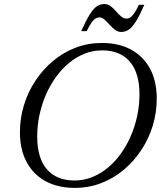

<svg xmlns="http://www.w3.org/2000/svg" viewBox="-20 -904 790 934"><path d="M161 -240Q161 -135 208.2 -80.5Q255.5 -26 342.5 -26Q387.5 -26 428.2 -42.2Q469 -58.5 504.2 -87.8Q539.5 -117 567.8 -156.2Q596 -195.5 616.2 -242.2Q636.5 -289 647.5 -340.5Q658.5 -392 658.5 -445Q658.5 -550 611.2 -604.5Q564 -659 477 -659Q432 -659 391.2 -642.8Q350.5 -626.5 315.2 -597.2Q280 -568 251.8 -528.8Q223.5 -489.5 203.2 -442.8Q183 -396 172 -344.5Q161 -293 161 -240ZM742.5 -424Q742.5 -356 723 -292.2Q703.5 -228.5 667.2 -173.8Q631 -119 581.5 -77.5Q532 -36 471.8 -13Q411.5 10 343.5 10Q261.5 10 201.8 -22.5Q142 -55 109.5 -115.8Q77 -176.5 77 -261Q77 -329 96.5 -392.8Q116 -456.5 152.2 -511.2Q188.5 -566 238 -607.5Q287.5 -649 347.8 -672Q408 -695 476 -695Q558 -695 617.8 -662.5Q677.5 -630 710 -569.5Q742.5 -509 742.5 -424ZM682 -880.5Q658 -826 639.8 -797.5Q621.5 -769 604.8 -758.8Q588 -748.5 569.5 -748.5Q553.5 -748.5 539.5 -759Q525.5 -769.5 513 -783.8Q500.5 -798 488.2 -808.8Q476 -819.5 463.5 -819.5Q454.5 -819.5 445.2 -814.2Q436 -809 425.8 -794.8Q415.5 -780.5 401.5 -752.5H375Q399.5 -807 417.8 -835.5Q436 -864 452.5 -874.2Q469 -884.5 488 -884.5Q504.5 -884.5 518.2 -874Q532 -863.5 544.2 -849.2Q556.5 -835 569 -824.2Q581.5 -813.5 594.5 -813.5Q604 -813.5 613 -818.8Q622 -824 632.2 -838.5Q642.5 -853 655.5 -880.5Z"/></svg>

Font: Newsreader 36pt
Style: Italic
Weight: 400
Italic angle: -17°
Designer: Hugues Gentile
Foundry: Production Type
Version: Version 1.003